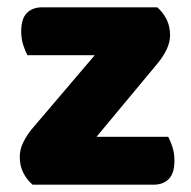

<svg xmlns="http://www.w3.org/2000/svg" viewBox="-20 -505 521 525"><path d="M69 0Q53 -14 43.5 -33Q34 -52 34 -76Q34 -96 43.5 -115.5Q53 -135 67 -152L239 -354H55Q49 -365 43.5 -382Q38 -399 38 -419Q38 -454 53.5 -469.5Q69 -485 95 -485H410Q426 -471 435.5 -452Q445 -433 445 -409Q445 -389 435.5 -369.5Q426 -350 412 -333L244 -131H440Q446 -120 451.5 -103Q457 -86 457 -66Q457 -31 441.5 -15.5Q426 0 400 0Z"/></svg>

Font: Baloo Bhaijaan
Style: Regular
Weight: 400
Designer: Devika Bhansali and Ek Type
Foundry: Ek Type
Version: Version 1.443;PS 1.000;hotconv 16.6.51;makeotf.lib2.5.65220;